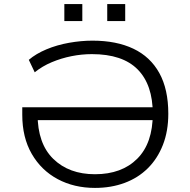

<svg xmlns="http://www.w3.org/2000/svg" viewBox="-20 -912 932 940"><path d="M445 8Q343 8 262.5 -35Q182 -78 135.5 -158.5Q89 -239 89 -350V-387H766V-324H138L164 -353Q164 -209 241 -134Q318 -59 445 -59Q576 -59 652 -135Q728 -211 728 -355Q728 -497 654 -572Q580 -647 430 -647Q380 -647 330 -637Q280 -627 233.5 -607.5Q187 -588 150 -558L121 -619Q156 -649 207.5 -670.5Q259 -692 318 -702.5Q377 -713 433 -713Q550 -713 633 -673.5Q716 -634 760 -554.5Q804 -475 804 -355Q804 -270 777.5 -202.5Q751 -135 703.5 -88Q656 -41 590 -16.5Q524 8 445 8ZM505 -809V-892H593V-809ZM295 -809V-892H383V-809Z"/></svg>

Font: Nunito Sans 7pt SemiExpanded Light
Style: Regular
Weight: 300
Width: 6
Designer: Vernon Adams
Foundry: Vernon Adams
Version: Version 3.101;gftools[0.9.27]